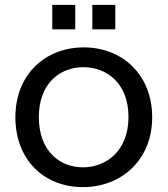

<svg xmlns="http://www.w3.org/2000/svg" viewBox="-20 -756 686 786"><path d="M319 10C477 10 603 -101 603 -276C603 -451 480 -562 323 -562C165 -562 43 -451 43 -276C43 -101 161 10 319 10ZM139 -277C139 -416 227 -481 321 -481C416 -481 506 -416 506 -277C506 -137 413 -71 320 -71C225 -71 139 -137 139 -277ZM194 -636H288V-736H194ZM358 -636H452V-736H358Z"/></svg>

Font: Malmofest
Style: Regular
Weight: 400
Designer: Jonny Pinhorn (Poppins), Kolossal
Version: Version 1.004;Glyphs 3.1.2 (3151)